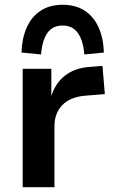

<svg xmlns="http://www.w3.org/2000/svg" viewBox="-20 -784 475 804"><path d="M75 0V-496H195V-375H193Q209 -433 251 -466.5Q293 -500 358 -504L409 -508L419 -390L334 -383Q272 -377 240 -343Q208 -309 208 -255V0ZM152 -556 70 -564Q72 -624 92 -669Q112 -714 150 -739Q188 -764 242 -764Q297 -764 335 -739Q373 -714 393 -669Q413 -624 415 -564L333 -556Q329 -612 307 -644.5Q285 -677 242 -677Q199 -677 177.5 -644.5Q156 -612 152 -556Z"/></svg>

Font: Nunito Sans 9pt
Style: Bold
Weight: 700
Version: Version 3.101;gftools[0.9.27]